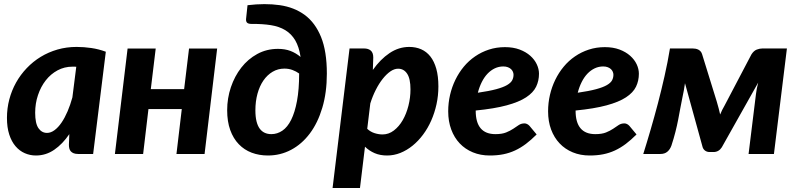

<svg xmlns="http://www.w3.org/2000/svg" viewBox="-20 -753 3896 939"><path d="M435.5 0H362Q349 0 340.2 -3.5Q331.5 -7 326.2 -13Q321 -19 319 -27Q317 -35 317 -44.5L319 -97Q286 -48.5 245.2 -20.5Q204.5 7.5 155.5 7.5Q127 7.5 101.2 -3.8Q75.5 -15 56 -37.8Q36.5 -60.5 25.2 -95.2Q14 -130 14 -176.5Q14 -223 25.5 -266.8Q37 -310.5 58.5 -349Q80 -387.5 110.8 -419.8Q141.5 -452 179.2 -475Q217 -498 261.2 -510.8Q305.5 -523.5 354.5 -523.5Q390.5 -523.5 426.5 -518.2Q462.5 -513 497.5 -500ZM210 -103Q228.5 -103 246.8 -116.5Q265 -130 281 -153.5Q297 -177 310.5 -208.5Q324 -240 334 -276.5L353 -426.5Q348 -427 343.5 -427Q339 -427 335 -427Q295 -427 261.5 -409Q228 -391 203.8 -360Q179.5 -329 165.8 -288Q152 -247 152 -201.5Q152 -149.5 168 -126.2Q184 -103 210 -103Z M1042 -515.5 980.5 0H843L869 -219.5H706L680 0H542L604 -515.5H741.5L717.5 -317H880.5L904.5 -515.5Z M1190.5 -727.5Q1276.5 -738 1348 -727.8Q1419.5 -717.5 1470.8 -679.5Q1522 -641.5 1550.2 -571.8Q1578.5 -502 1578.5 -393Q1578.5 -300 1556.2 -225.8Q1534 -151.5 1495 -99.8Q1456 -48 1403.5 -20.2Q1351 7.5 1290.5 7.5Q1247.5 7.5 1211 -6.2Q1174.5 -20 1147.8 -47.8Q1121 -75.5 1106 -117Q1091 -158.5 1091 -214Q1091 -272.5 1109.2 -326.5Q1127.5 -380.5 1160 -422.2Q1192.5 -464 1238.2 -489Q1284 -514 1339.5 -514Q1374 -514 1400.8 -503.8Q1427.5 -493.5 1450 -474.5Q1442.5 -524 1423.8 -555.8Q1405 -587.5 1375.2 -605.5Q1345.5 -623.5 1304.5 -630Q1263.5 -636.5 1210.5 -636Q1193 -636 1187.2 -643.2Q1181.5 -650.5 1184 -666ZM1307 -97Q1336 -97 1361 -114Q1386 -131 1404 -167Q1422 -203 1432.5 -259.2Q1443 -315.5 1443 -393.5Q1428.5 -404 1410.2 -410.8Q1392 -417.5 1371 -417.5Q1339.5 -417.5 1313.2 -402Q1287 -386.5 1268.2 -359.2Q1249.5 -332 1239.2 -294.5Q1229 -257 1229 -213.5Q1229 -182 1234.5 -159.8Q1240 -137.5 1250.2 -123.8Q1260.5 -110 1274.8 -103.5Q1289 -97 1307 -97Z M1606.5 166.5 1689.5 -516H1760Q1781.5 -516 1793.5 -505.5Q1805.5 -495 1805.5 -472L1803.5 -411Q1840 -463 1885 -493.2Q1930 -523.5 1981.5 -523.5Q2013.5 -523.5 2039.8 -512Q2066 -500.5 2084.8 -476.8Q2103.5 -453 2113.8 -416.5Q2124 -380 2124 -330Q2124 -285.5 2114.8 -243.2Q2105.5 -201 2089 -163.5Q2072.5 -126 2049.2 -94.8Q2026 -63.5 1998 -40.8Q1970 -18 1938.2 -5.2Q1906.5 7.5 1873 7.5Q1839 7.5 1812.2 -4Q1785.5 -15.5 1765 -35.5L1740.5 166.5ZM1927 -417Q1908.5 -417 1889.2 -403.8Q1870 -390.5 1851.8 -367.5Q1833.5 -344.5 1817.8 -313.5Q1802 -282.5 1791 -247L1776 -123Q1792 -108 1812 -101.8Q1832 -95.5 1851 -95.5Q1881 -95.5 1906.2 -114.8Q1931.5 -134 1949.5 -165.2Q1967.5 -196.5 1977.5 -236Q1987.5 -275.5 1987.5 -316Q1987.5 -368 1971.2 -392.5Q1955 -417 1927 -417Z M2616 -392.5Q2616 -358 2602 -329Q2588 -300 2553 -277Q2518 -254 2458 -237.8Q2398 -221.5 2306.5 -212.5V-211.5Q2306.5 -97 2403 -97Q2435 -97 2455.2 -105.2Q2475.5 -113.5 2490 -123.2Q2504.5 -133 2516.8 -141.2Q2529 -149.5 2545 -149.5Q2552 -149.5 2558.2 -146.2Q2564.5 -143 2569.5 -137.5L2604.5 -95.5Q2577.5 -68.5 2552 -49.2Q2526.5 -30 2499 -17.2Q2471.5 -4.5 2441.5 1.5Q2411.5 7.5 2375.5 7.5Q2330 7.5 2292.5 -8Q2255 -23.5 2228.2 -51.8Q2201.5 -80 2186.8 -119.8Q2172 -159.5 2172 -208.5Q2172 -249.5 2181 -288.5Q2190 -327.5 2207 -362.5Q2224 -397.5 2248.2 -426.8Q2272.5 -456 2303.5 -477.2Q2334.5 -498.5 2371.2 -510.5Q2408 -522.5 2449.5 -522.5Q2490 -522.5 2521.2 -510.8Q2552.5 -499 2573.5 -480.2Q2594.5 -461.5 2605.2 -438.5Q2616 -415.5 2616 -392.5ZM2441.5 -428Q2419.5 -428 2400 -418.8Q2380.5 -409.5 2364.5 -392.8Q2348.5 -376 2336.5 -352.2Q2324.5 -328.5 2317 -299.5Q2372.5 -307.5 2406.8 -316.8Q2441 -326 2459.8 -337Q2478.5 -348 2485 -360.5Q2491.5 -373 2491.5 -387.5Q2491.5 -394.5 2488.5 -401.8Q2485.5 -409 2479.5 -414.8Q2473.5 -420.5 2464 -424.2Q2454.5 -428 2441.5 -428Z M3104.5 -392.5Q3104.5 -358 3090.5 -329Q3076.5 -300 3041.5 -277Q3006.5 -254 2946.5 -237.8Q2886.5 -221.5 2795 -212.5V-211.5Q2795 -97 2891.5 -97Q2923.5 -97 2943.8 -105.2Q2964 -113.5 2978.5 -123.2Q2993 -133 3005.2 -141.2Q3017.5 -149.5 3033.5 -149.5Q3040.5 -149.5 3046.8 -146.2Q3053 -143 3058 -137.5L3093 -95.5Q3066 -68.5 3040.5 -49.2Q3015 -30 2987.5 -17.2Q2960 -4.5 2930 1.5Q2900 7.5 2864 7.5Q2818.5 7.5 2781 -8Q2743.5 -23.5 2716.8 -51.8Q2690 -80 2675.2 -119.8Q2660.5 -159.5 2660.5 -208.5Q2660.5 -249.5 2669.5 -288.5Q2678.5 -327.5 2695.5 -362.5Q2712.5 -397.5 2736.8 -426.8Q2761 -456 2792 -477.2Q2823 -498.5 2859.8 -510.5Q2896.5 -522.5 2938 -522.5Q2978.5 -522.5 3009.8 -510.8Q3041 -499 3062 -480.2Q3083 -461.5 3093.8 -438.5Q3104.5 -415.5 3104.5 -392.5ZM2930 -428Q2908 -428 2888.5 -418.8Q2869 -409.5 2853 -392.8Q2837 -376 2825 -352.2Q2813 -328.5 2805.5 -299.5Q2861 -307.5 2895.2 -316.8Q2929.5 -326 2948.2 -337Q2967 -348 2973.5 -360.5Q2980 -373 2980 -387.5Q2980 -394.5 2977 -401.8Q2974 -409 2968 -414.8Q2962 -420.5 2952.5 -424.2Q2943 -428 2930 -428Z M3485.5 -256Q3496 -220.5 3502 -193Q3506.5 -204 3511.8 -215Q3517 -226 3524 -237.5L3655 -487Q3666.5 -505 3681 -510.5Q3695.5 -516 3708.5 -516H3828.5L3765 0H3641L3677 -292Q3678.5 -304.5 3681.2 -319.2Q3684 -334 3688 -349L3510 -32.5Q3503 -21.5 3492.8 -15.5Q3482.5 -9.5 3470 -9.5H3450.5Q3438.5 -9.5 3429.5 -15.5Q3420.5 -21.5 3416.5 -32.5L3330 -346Q3327.5 -328.5 3324.2 -309.8Q3321 -291 3317.5 -276.5Q3311.5 -248.5 3306.8 -221.8Q3302 -195 3296.5 -166.8Q3291 -138.5 3283.2 -107.8Q3275.5 -77 3263.5 -40.5Q3256.5 -21.5 3243.5 -10.8Q3230.5 0 3210 0H3126Q3144 -57 3162.2 -119.8Q3180.5 -182.5 3197.8 -248.2Q3215 -314 3230.2 -381.5Q3245.5 -449 3256.5 -516H3367.5Q3374 -516 3381.2 -514.8Q3388.5 -513.5 3394.8 -510.5Q3401 -507.5 3406.2 -501.8Q3411.5 -496 3414 -487L3485.5 -256Z"/></svg>

Font: Lato Heavy
Style: Italic
Weight: 800
Italic angle: -7°
Designer: Lukasz Dziedzic
Foundry: tyPoland Lukasz Dziedzic
Version: Version 2.007; 2014-02-27